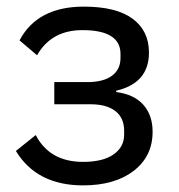

<svg xmlns="http://www.w3.org/2000/svg" viewBox="-20 -548 541 580"><path d="M231 12Q91 12 28 -92L88 -140Q130 -59 231 -59Q291 -59 323 -81.5Q355 -104 355 -141V-153Q355 -192 328.5 -212.5Q302 -233 254 -233H144V-300H244Q292 -300 318 -319Q344 -338 344 -373V-385Q344 -457 229 -457Q135 -457 92 -381L39 -426Q93 -528 233 -528Q331 -528 380.5 -491.5Q430 -455 430 -389Q430 -297 331 -274V-270Q385 -263 413 -231.5Q441 -200 441 -150Q441 -76 384 -32Q327 12 231 12Z"/></svg>

Font: Aneliza
Style: Regular
Weight: 400
Designer: Mike Abbink, Paul van der Laan, Pieter van Rosmalen
Foundry: Bold Monday
Version: Version 3.0